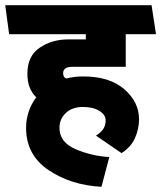

<svg xmlns="http://www.w3.org/2000/svg" viewBox="-31 -700 618 736"><path d="M374 -239Q374 -260 350 -275Q326 -290 286 -290Q246 -290 221.5 -267Q197 -244 197 -210Q197 -155 258 -128.5Q319 -102 388 -98L358 16Q241 10 155 -48Q69 -106 69 -210Q69 -242 79 -272Q89 -302 108 -327Q91 -343 82.5 -365.5Q74 -388 74 -418Q74 -485 121 -517Q168 -549 231 -549H298V-569H4L-11 -680H550L567 -569H451V-444H248Q228 -444 219.5 -437.5Q211 -431 211 -420Q211 -413 213.5 -407.5Q216 -402 223 -399Q238 -403 254 -405Q270 -407 288 -407Q389 -407 445.5 -358Q502 -309 502 -243Q502 -206 486.5 -171Q471 -136 435 -113L337 -180Q357 -193 365.5 -206.5Q374 -220 374 -239Z"/></svg>

Font: Palanquin Dark
Style: Regular
Weight: 400
Designer: Pria Ravichandran
Version: Version 1.001